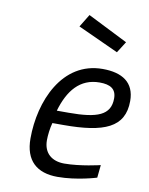

<svg xmlns="http://www.w3.org/2000/svg" viewBox="-84 -803 677 873"><g transform="rotate(10 254.0 -366.0)"><path d="M222 -682 410 -596 443 -648 258 -741ZM187 -287C215 -383 266 -447 357 -447C406 -447 434 -431 434 -387C434 -309 373 -287 242 -287H187ZM262 -56C205 -56 166 -87 166 -147C166 -170 170 -203 177 -228H228C415 -228 508 -265 508 -388C508 -474 450 -510 360 -510C173 -510 91 -314 91 -142C91 -40 146 9 242 9C332 9 421 -19 421 -19L427 -78C427 -78 336 -56 262 -56Z"/></g></svg>

Font: RazerF5
Style: Italic
Weight: 400
Foundry: Razer Inc.
Version: Version 2